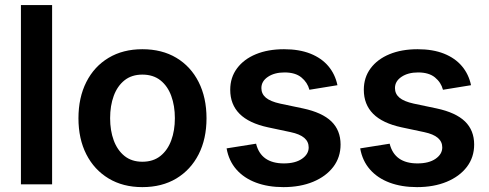

<svg xmlns="http://www.w3.org/2000/svg" viewBox="-20 -748 1983 779"><path d="M191.4 -727.5V0H64.9V-727.5Z M557.6 11.2Q479 11.2 420.7 -23.9Q362.3 -59.1 330.3 -121.8Q298.3 -184.6 298.3 -268.1Q298.3 -352.1 330.3 -415.3Q362.3 -478.5 420.7 -513.4Q479 -548.3 557.6 -548.3Q637.2 -548.3 695.6 -513.4Q753.9 -478.5 785.9 -415.3Q817.9 -352.1 817.9 -268.1Q817.9 -184.6 785.9 -121.8Q753.9 -59.1 695.6 -23.9Q637.2 11.2 557.6 11.2ZM557.6 -91.8Q601.6 -91.8 630.9 -115.2Q660.2 -138.7 674.8 -178.5Q689.5 -218.3 689.5 -268.6Q689.5 -318.8 674.8 -358.9Q660.2 -398.9 630.9 -422.1Q601.6 -445.3 557.6 -445.3Q514.2 -445.3 485.1 -422.1Q456.1 -398.9 441.4 -358.9Q426.8 -318.8 426.8 -268.6Q426.8 -218.3 441.4 -178.5Q456.1 -138.7 485.1 -115.2Q514.2 -91.8 557.6 -91.8Z M1129.9 11.2Q1067.4 11.2 1018.6 -7.1Q969.7 -25.4 939 -60.5Q908.2 -95.7 899.4 -146L1019 -165Q1028.8 -125 1057.1 -105Q1085.4 -85 1131.8 -85Q1178.2 -85 1205.3 -103.8Q1232.4 -122.6 1232.4 -149.9Q1232.4 -173.3 1214.4 -188.7Q1196.3 -204.1 1159.2 -211.9L1067.4 -231.4Q990.2 -248 952.1 -286.1Q914.1 -324.2 914.1 -383.8Q914.1 -433.6 941.7 -470.7Q969.2 -507.8 1018.3 -528.1Q1067.4 -548.3 1132.3 -548.3Q1194.3 -548.3 1239.5 -530.3Q1284.7 -512.2 1312.3 -479.5Q1339.8 -446.8 1349.1 -402.3L1235.4 -383.8Q1227.5 -413.6 1202.9 -433.8Q1178.2 -454.1 1134.3 -454.1Q1093.8 -454.1 1067.1 -436.3Q1040.5 -418.5 1040.5 -390.6Q1040.5 -367.2 1058.6 -351.8Q1076.7 -336.4 1116.7 -327.6L1209.5 -308.1Q1287.1 -291.5 1324.5 -255.4Q1361.8 -219.2 1361.8 -161.6Q1361.8 -109.9 1332.3 -71Q1302.7 -32.2 1250.5 -10.5Q1198.2 11.2 1129.9 11.2Z M1671.9 11.2Q1609.4 11.2 1560.5 -7.1Q1511.7 -25.4 1481 -60.5Q1450.2 -95.7 1441.4 -146L1561 -165Q1570.8 -125 1599.1 -105Q1627.4 -85 1673.8 -85Q1720.2 -85 1747.3 -103.8Q1774.4 -122.6 1774.4 -149.9Q1774.4 -173.3 1756.3 -188.7Q1738.3 -204.1 1701.2 -211.9L1609.4 -231.4Q1532.2 -248 1494.1 -286.1Q1456.1 -324.2 1456.1 -383.8Q1456.1 -433.6 1483.6 -470.7Q1511.2 -507.8 1560.3 -528.1Q1609.4 -548.3 1674.3 -548.3Q1736.3 -548.3 1781.5 -530.3Q1826.7 -512.2 1854.2 -479.5Q1881.8 -446.8 1891.1 -402.3L1777.3 -383.8Q1769.5 -413.6 1744.9 -433.8Q1720.2 -454.1 1676.3 -454.1Q1635.7 -454.1 1609.1 -436.3Q1582.5 -418.5 1582.5 -390.6Q1582.5 -367.2 1600.6 -351.8Q1618.7 -336.4 1658.7 -327.6L1751.5 -308.1Q1829.1 -291.5 1866.5 -255.4Q1903.8 -219.2 1903.8 -161.6Q1903.8 -109.9 1874.3 -71Q1844.7 -32.2 1792.5 -10.5Q1740.2 11.2 1671.9 11.2Z"/></svg>

Font: Inter 17pt SemiBold
Style: Regular
Weight: 600
Version: Version 4.001;git-66647c0bb